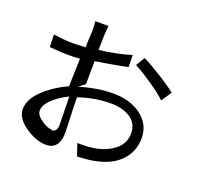

<svg xmlns="http://www.w3.org/2000/svg" viewBox="-117 -763 1074 978"><g transform="rotate(20 420.5 -274.0)"><path d="M224.6 -18.6C207 -18.6 187.5 -26.4 165 -42C142.6 -57.6 130.9 -73.2 130.9 -88.9C130.9 -127.9 169.9 -168 248 -209C250 -127 251 -76.2 251 -56.6C251 -29.3 240.2 -15.6 219.7 -15.6ZM306.6 -296.9C306.6 -323.2 306.6 -365.2 307.6 -421.9C348.6 -427.7 406.2 -437.5 480.5 -452.1L479.5 -517.6C429.7 -502 372.1 -490.2 306.6 -482.4C307.6 -521.5 308.6 -547.9 308.6 -561.5C310.5 -586.9 311.5 -604.5 312.5 -614.3H241.2C243.2 -602.5 244.1 -584 244.1 -559.6C244.1 -556.6 243.2 -544.9 242.2 -525.4C241.2 -505.9 240.2 -488.3 240.2 -472.7C207 -470.7 183.6 -469.7 169.9 -469.7C142.6 -469.7 108.4 -472.7 66.4 -478.5L68.4 -411.1C116.2 -407.2 149.4 -405.3 168 -405.3C189.5 -405.3 210.9 -406.2 233.4 -408.2C233.4 -392.6 232.4 -371.1 231.4 -342.8C230.5 -314.5 229.5 -293.9 229.5 -282.2V-257.8C182.6 -236.3 140.6 -209 103.5 -174.8C66.4 -140.6 47.9 -105.5 46.9 -68.4C46.9 -35.2 66.4 -4.9 106.4 22.5C146.5 49.8 183.6 63.5 218.8 63.5C267.6 63.5 292 32.2 292 -30.3C292 -42 291 -70.3 289.1 -115.2C287.1 -160.2 286.1 -194.3 286.1 -217.8C343.8 -238.3 402.3 -248 461.9 -248C504.9 -248 540 -238.3 567.4 -219.7C594.7 -201.2 608.4 -173.8 608.4 -138.7C608.4 -103.5 594.7 -74.2 567.4 -51.8C540 -29.3 505.9 -13.7 463.9 -5.9C438.5 -1 406.2 1 367.2 0L389.6 65.4C428.7 63.5 458 60.5 477.5 56.6C540 44.9 586.9 22.5 619.1 -11.7C651.4 -45.9 667 -86.9 667 -134.8C667 -184.6 646.5 -224.6 606.4 -254.9C566.4 -285.2 515.6 -299.8 454.1 -299.8C397.5 -299.8 336.9 -290 272.5 -270.5ZM512.7 -475.6C542 -460 575.2 -439.5 612.3 -414.1C649.4 -388.7 676.8 -367.2 694.3 -349.6L731.4 -405.3C711.9 -420.9 682.6 -441.4 643.6 -465.8C604.5 -490.2 570.3 -509.8 542 -524.4Z"/></g></svg>

Font: Gen Shin Gothic P Normal
Style: Regular
Weight: 300
Designer: [Source Han Sans]
Ryoko NISHIZUKA  (kana & ideographs); Paul D. Hunt (Latin, Greek & Cyrillic); Wenlong ZHANG  (bopomofo
Version: Version 1.002.20150607